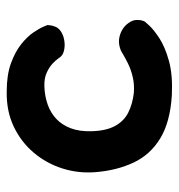

<svg xmlns="http://www.w3.org/2000/svg" viewBox="0 -536 545 586"><g transform="rotate(-90 273.0 -242.5)"><path d="M276 9Q194 4 144 -26.5Q94 -57 70 -108.5Q46 -160 41 -225Q37 -277 52.5 -325.5Q68 -374 100.5 -412.5Q133 -451 180 -473.5Q227 -496 287 -495Q338 -495 373.5 -482Q409 -469 432 -450.5Q455 -432 467.5 -413.5Q480 -395 485 -383Q490 -371 490 -371Q490 -371 489.5 -364Q489 -357 485 -346.5Q481 -336 468 -328Q456 -321 441 -319Q426 -317 413 -320Q400 -323 395 -329Q394 -329 388.5 -337Q383 -345 372.5 -355Q362 -365 344.5 -373Q327 -381 302 -380Q273 -379 247.5 -370Q222 -361 203.5 -343.5Q185 -326 175 -299.5Q165 -273 166 -237Q167 -192 182 -164.5Q197 -137 223 -124Q249 -111 283 -107Q309 -105 332 -110.5Q355 -116 373 -125Q391 -134 402.5 -141Q414 -148 416 -148Q433 -154 447.5 -152Q462 -150 474.5 -143Q487 -136 495 -125Q505 -112 505.5 -100Q506 -88 503.5 -81Q501 -74 501 -74Q501 -74 489 -60.5Q477 -47 450.5 -29.5Q424 -12 381 0Q338 12 276 9Z"/></g></svg>

Font: Sour Gummy Black Medium
Style: Regular
Weight: 500
Version: Version 1.000